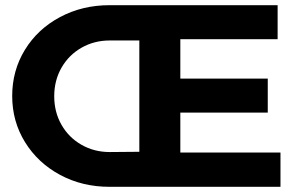

<svg xmlns="http://www.w3.org/2000/svg" viewBox="-20 -720 1148 740"><path d="M1061 -132V0H402Q297 0 211.5 -46Q126 -92 76.5 -172Q27 -252 27 -350Q27 -448 76 -528Q125 -608 211 -654Q297 -700 402 -700H1050V-569H675V-417H1012V-286H675V-132ZM517 -135V-564H403Q343 -564 294 -536Q245 -508 217 -459Q189 -410 189 -349Q189 -288 217 -239Q245 -190 294 -162Q343 -134 403 -134Z"/></svg>

Font: Montserrat SemiBold
Style: Regular
Weight: 600
Designer: Julieta Ulanovsky
Foundry: Julieta Ulanovsky
Version: Version 6.001